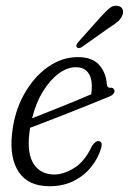

<svg xmlns="http://www.w3.org/2000/svg" viewBox="-20 -636 446 664"><path d="M329 -121.5Q319.5 -89.5 296.2 -59.8Q273 -30 236.5 -11Q200 8 151 8Q78.5 8 45.5 -40.2Q12.5 -88.5 21.5 -172Q29 -247.5 62.2 -308Q95.5 -368.5 144.5 -403.5Q193.5 -438.5 249.5 -438.5Q298.5 -438.5 322.5 -412Q346.5 -385.5 349.5 -344.5Q351 -332.5 359.5 -332.5Q372 -334.5 375.5 -324.5Q379 -310 355.5 -301Q327.5 -289.5 290.2 -274.5Q253 -259.5 214.2 -244.2Q175.5 -229 141.2 -215.8Q107 -202.5 84 -194Q82.5 -184.5 81.5 -175Q73 -104 97 -68.2Q121 -32.5 168 -32.5Q200 -32.5 236.8 -55.2Q273.5 -78 298 -131Q310.5 -149.5 321.5 -148Q337 -146 329 -121.5ZM242 -403.5Q212.5 -403.5 182.8 -381.5Q153 -359.5 128.5 -319.8Q104 -280 91 -227Q117 -237 153 -251.5Q189 -266 226.8 -281.2Q264.5 -296.5 295.5 -310Q297.5 -322 297.5 -339.5Q297.5 -369 283.5 -386.2Q269.5 -403.5 242 -403.5ZM326 -575Q344.5 -596 358.5 -607.5Q372.5 -619 388 -615.5Q400 -613.5 404 -603.5Q408 -593.5 402.5 -581.5Q397.5 -569.5 385.5 -559.8Q373.5 -550 356.5 -539.5L262.5 -473Q250.5 -466 245.5 -473Q242.5 -477 245 -482Q247.5 -487 251.5 -491.5Z"/></svg>

Font: Fraunces 144pt S100 Light
Style: Italic
Weight: 300
Italic angle: -16°
Version: Version 1.000; ttfautohint (v1.8.3)